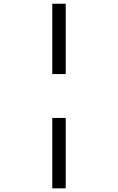

<svg xmlns="http://www.w3.org/2000/svg" viewBox="-20 -780 640 1040"><path d="M263.2 -759.8H335.9V-378.9H263.2ZM263.2 -141.1H335.9V240.2H263.2Z"/></svg>

Font: Droid Sans Mono
Style: Regular
Weight: 400
Monospace: yes
Version: Version 1.00 build 112